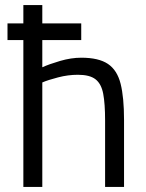

<svg xmlns="http://www.w3.org/2000/svg" viewBox="-20 -738 577 758"><path d="M9.6 -579.8V-645.6H300.7V-579.8ZM72.2 0V-717.9H147V-472.4Q173.5 -484.6 217.1 -497.4Q260.7 -510.2 300.9 -510.2Q369.7 -510.2 406.2 -485.6Q442.7 -461 456.2 -407.2Q469.7 -353.4 469.7 -264.4V0H394.9V-262Q394.9 -328.1 387.5 -367.6Q380.1 -407 357.2 -424.9Q334.4 -442.8 287.6 -442.8Q248.6 -442.8 209.2 -432.5Q169.7 -422.3 147 -412.5V0Z"/></svg>

Font: Titillium Web
Style: Bold
Weight: 700
Designer: Mohamed Gaber, Accademia di Belle Arti di Urbino
Foundry: Kief Type Foundry, Accademia di Belle Arti di Urbino
Version: Version 3.000